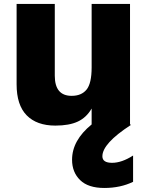

<svg xmlns="http://www.w3.org/2000/svg" viewBox="-20 -601 753 977"><path d="M64.5 -171.9V-581.1H258.8V-215.8Q258.8 -113.3 344.7 -113.3Q394.5 -113.3 420.4 -145Q446.3 -176.8 446.3 -257.8V-581.1H641.6V30.3L645.5 35.2Q501 128.9 501 194.3Q501 227.5 550.3 227.5Q599.6 227.5 657.2 190.4V324.2Q592.8 355.5 510.7 355.5Q428.7 355.5 387.7 315.4Q346.7 275.4 346.7 211.9Q346.7 113.3 446.3 32.2V-48.8Q419.9 -2.9 376 17.6Q332 38.1 261.7 38.1Q167 38.1 115.7 -14.2Q64.5 -66.4 64.5 -171.9Z"/></svg>

Font: GenEi M Gothic v2 Black
Style: Regular
Weight: 900
Version: Version 2.0